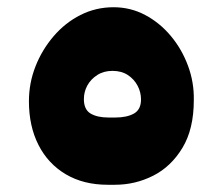

<svg xmlns="http://www.w3.org/2000/svg" viewBox="-20 -496 616 531"><path d="M278 15Q211 15 162 -14Q113 -43 86.5 -95Q60 -147 60 -216Q60 -266 78 -312Q96 -358 128 -395.5Q160 -433 202.5 -454.5Q245 -476 294 -476Q341 -476 381.5 -454.5Q422 -433 452.5 -396.5Q483 -360 500 -314Q517 -268 516 -219Q516 -139 484.5 -87Q453 -35 403.5 -10Q354 15 298 15ZM280 -171H299Q331 -171 350.5 -182Q370 -193 370 -221Q370 -241 360.5 -259Q351 -277 333.5 -288.5Q316 -300 291 -300Q267 -300 249 -288.5Q231 -277 221.5 -259.5Q212 -242 212 -222Q212 -193 230.5 -182Q249 -171 280 -171Z"/></svg>

Font: Rubik Black
Style: Italic
Weight: 900
Italic angle: -12°
Designer: Hubert and Fischer
Foundry: Hubert and Fischer
Version: Version 2.300;gftools[0.9.30]